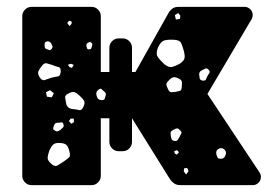

<svg xmlns="http://www.w3.org/2000/svg" viewBox="-20 -540 796 560"><path d="M72 0Q61 0 53 -8Q45 -16 45 -27V-493Q45 -504 53 -512Q61 -520 72 -520H247Q258 -520 266 -512Q274 -504 274 -493V-330H299V-401Q299 -412 307 -420Q315 -428 326 -428H338Q349 -428 357 -420Q365 -412 365 -401V-330H375L472 -503Q474 -507 481 -513.5Q488 -520 501 -520H693Q703 -520 710 -513Q717 -506 717 -496Q717 -492 715.5 -487.5Q714 -483 712 -481L585 -266L737 -37Q741 -31 741 -24Q741 -14 734 -7Q727 0 717 0H507Q495 0 488 -5Q481 -10 476 -17L365 -195V-126Q365 -115 357 -107Q349 -99 338 -99H326Q315 -99 307 -107Q299 -115 299 -126V-195H274V-27Q274 -16 266 -8Q258 0 247 0ZM506 -494 500 -502 490 -496 493 -483 505 -485ZM189 -477 182 -480 176 -473 183 -464 189 -471ZM488 -424Q469 -425 459 -422Q449 -419 441 -402Q434 -384 439.5 -375Q445 -366 459 -353Q472 -343 480.5 -344.5Q489 -346 504 -354Q516 -362 518 -369.5Q520 -377 516 -392Q512 -407 508 -415Q504 -423 488 -424ZM129 -414Q124 -421 116 -419Q111 -417 110.5 -414.5Q110 -412 110 -407Q110 -399 115 -397Q121 -395 124 -394Q127 -393 131 -398Q134 -402 133 -405Q132 -408 129 -414ZM246 -416Q242 -419 236 -415Q231 -412 232 -406Q233 -402 234 -399Q235 -396 239 -396Q244 -396 245.5 -398Q247 -400 248 -405Q251 -412 246 -416ZM131 -351Q121 -354 115.5 -355.5Q110 -357 103 -349Q95 -339 92 -332Q89 -325 96 -314Q103 -304 110 -306.5Q117 -309 129 -313Q141 -316 148.5 -317Q156 -318 157 -330Q158 -343 150.5 -344.5Q143 -346 131 -351ZM186 -354 178 -351 183 -344 190 -342 195 -351ZM588 -337Q583 -342 579 -340Q575 -338 569 -335Q560 -331 561 -322Q562 -315 562.5 -311Q563 -307 570 -305Q578 -304 580 -307.5Q582 -311 585 -318Q589 -324 591 -328Q593 -332 588 -337ZM501 -311Q491 -316 485 -314.5Q479 -313 471 -304Q464 -297 465.5 -291.5Q467 -286 471 -278Q475 -271 479.5 -271Q484 -271 492 -272Q500 -274 504.5 -275Q509 -276 510 -284Q511 -295 510.5 -301Q510 -307 501 -311ZM284 -273Q279 -277 276.5 -280Q274 -283 268 -279Q258 -272 262 -260Q265 -248 277 -248Q284 -248 285 -251.5Q286 -255 288 -261Q291 -268 284 -273ZM126 -277 114 -271 117 -258 131 -256 137 -268ZM211 -262Q202 -270 196 -271.5Q190 -273 179 -267Q169 -262 170 -255.5Q171 -249 173 -238Q176 -224 191 -222Q203 -221 210.5 -219Q218 -217 223 -228Q229 -240 225 -246.5Q221 -253 211 -262ZM195 -194H186L181 -187L188 -179L196 -184ZM165 -178Q163 -184 159 -183Q155 -182 148 -182Q140 -182 138 -175Q136 -170 135 -166.5Q134 -163 139 -160Q144 -156 147.5 -157Q151 -158 156 -161Q161 -166 164 -168.5Q167 -171 165 -178ZM505 -160Q500 -166 496 -165.5Q492 -165 485 -161Q479 -158 478 -154.5Q477 -151 478 -145Q479 -138 480.5 -134Q482 -130 489 -129Q496 -128 498 -131.5Q500 -135 504 -141Q507 -148 509 -151.5Q511 -155 505 -160ZM156 -123Q142 -124 136 -119Q130 -114 124 -101Q119 -87 119 -79Q119 -71 131 -61Q141 -53 148 -57.5Q155 -62 166 -69Q176 -76 181 -80.5Q186 -85 183 -96Q180 -110 175 -116Q170 -122 156 -123ZM633 -105Q626 -111 616 -105Q609 -100 611 -90Q613 -83 615 -80Q617 -77 623 -77Q634 -76 638 -88Q642 -98 633 -105ZM502 -96 496 -102 488 -99 490 -92 496 -89ZM526 -50 517 -49 516 -40 523 -31 530 -41Z"/></svg>

Font: Rubik Moonrocks
Style: Regular
Weight: 400
Designer: Hubert and Fischer, NaN
Foundry: Hubert and Fischer, NaN
Version: Version 2.200